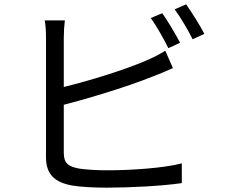

<svg xmlns="http://www.w3.org/2000/svg" viewBox="-20 -844 1040 885"><path d="M810 -647C789 -687 753 -748 728 -783L675 -761C702 -723 736 -663 756 -622ZM274 -361C398 -393 571 -446 683 -491C713 -502 749 -518 777 -530L742 -610C714 -593 685 -578 654 -565C550 -520 392 -472 274 -443V-669C274 -697 276 -727 279 -750H186C191 -727 192 -693 192 -669V-119C192 -38 235 -3 312 11C353 18 413 21 472 21C581 21 731 13 818 0V-91C735 -69 582 -59 476 -59C427 -59 375 -62 344 -67C295 -77 274 -90 274 -141ZM785 -801C813 -763 846 -707 868 -663L922 -688C903 -725 864 -787 838 -824Z"/></svg>

Font: Noto Sans CJK JP Regular
Style: Regular
Weight: 400
Designer: Ryoko NISHIZUKA (kana & ideographs); Paul D. Hunt (Latin, Greek & Cyrillic); Wenlong ZHANG (bopomofo); Sandoll Communica
Foundry: Adobe Systems Incorporated
Version: Version 1.001;PS 1.001;hotconv 1.0.78;makeotf.lib2.5.61930